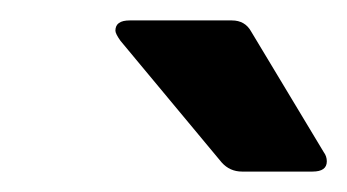

<svg xmlns="http://www.w3.org/2000/svg" viewBox="-20 -783 340 188"><path d="M217 -615Q205 -615 197 -624L98 -743Q93 -750 93 -753Q93 -763 107 -763H207Q220 -763 226 -752L297 -634Q300 -630 300 -625Q300 -615 286 -615Z"/></svg>

Font: Open Sauce Two
Style: Bold Italic
Weight: 700
Italic angle: -10°
Designer: Alfredo Marco Pradil
Foundry: Creative Sauce Fz LLC
Version: Version 1.477